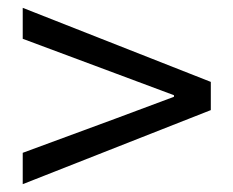

<svg xmlns="http://www.w3.org/2000/svg" viewBox="-20 -616 595 490"><path d="M38 -146 518 -335V-407L38 -596V-517L274 -429L424 -373V-369L274 -313L38 -226Z"/></svg>

Font: GenYoGothic2 TW R
Style: Regular
Weight: 400
Version: Version 2.100;PS 2.1;hotconv 16.6.51;makeotf.lib2.5.65220 DE